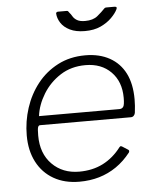

<svg xmlns="http://www.w3.org/2000/svg" viewBox="-53 -786 685 842"><g transform="rotate(-5 289.0 -365.5)"><path d="M263 10Q198 10 150 -17.5Q102 -45 76 -95Q50 -145 50 -212Q50 -274 69 -332.5Q88 -391 124.5 -437.5Q161 -484 214.5 -512Q268 -540 336 -540Q398 -540 443 -515Q488 -490 511.5 -443.5Q535 -397 535 -329Q535 -315 534 -300.5Q533 -286 531 -270Q530 -263 525 -257.5Q520 -252 512 -252H112Q106 -252 103 -244.5Q100 -237 100 -207Q100 -128 146.5 -81Q193 -34 266 -34Q325 -34 371 -57.5Q417 -81 451 -126Q455 -130 457.5 -129.5Q460 -129 463 -127L488 -111Q494 -107 490 -99Q461 -62 426 -38Q391 -14 350.5 -2Q310 10 263 10ZM465 -292Q476 -292 482 -300Q488 -308 488 -340Q488 -411 445.5 -454Q403 -497 333 -497Q270 -497 222.5 -466.5Q175 -436 146 -388.5Q117 -341 111 -292ZM482 -741Q489 -741 491 -738Q493 -735 490 -729Q482 -712 462.5 -692.5Q443 -673 414 -659.5Q385 -646 344 -646Q305 -646 278.5 -659Q252 -672 239 -692.5Q226 -713 225 -734Q225 -736 227 -738.5Q229 -741 234 -741H272Q277 -741 278.5 -738.5Q280 -736 284 -731Q289 -726 295 -715.5Q301 -705 313.5 -697.5Q326 -690 349 -690Q384 -690 404 -706.5Q424 -723 437 -737Q440 -740 442.5 -740.5Q445 -741 448 -741Z"/></g></svg>

Font: Libre Franklin Thin ExtraLight
Style: Italic
Weight: 250
Italic angle: -8°
Version: Version 3.000